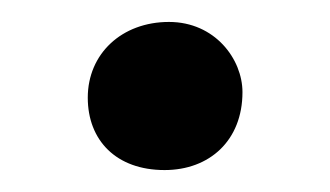

<svg xmlns="http://www.w3.org/2000/svg" viewBox="-20 -484 301 175"><path d="M130 -329C171 -329 201 -356 201 -400C201 -430 176 -464 134 -464C91 -464 60 -435 60 -395C60 -356 86 -329 130 -329Z"/></svg>

Font: Vollkorn Semibold
Style: Regular
Weight: 600
Designer: Friedrich Althausen
Foundry: Friedrich Althausen
Version: Version 4.015;PS 004.015;hotconv 1.0.88;makeotf.lib2.5.64775